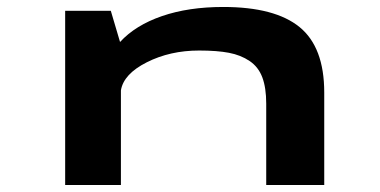

<svg xmlns="http://www.w3.org/2000/svg" viewBox="-20 -531 1090 551"><path d="M167 0V-500H298L324.5 -410.5Q368.5 -458.5 444.8 -484.8Q521 -511 620.5 -511Q769 -511 839.8 -453.2Q910.5 -395.5 910.5 -265.5V0H744V-233.5Q744 -279 732.8 -309Q721.5 -339 696.2 -356Q671 -373 637 -379.5Q603 -386 551.5 -386Q468 -386 401.2 -352.2Q334.5 -318.5 327 -271.5V0Z"/></svg>

Font: League Mono Extended SemiBold
Style: Regular
Weight: 600
Width: 9
Designer: Tyler Finck
Foundry: The League of Moveable Type / Tyler Finck
Version: Version 2.210